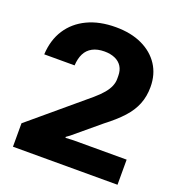

<svg xmlns="http://www.w3.org/2000/svg" viewBox="-133 -852 899 963"><g transform="rotate(20 316.5 -370.0)"><path d="M42 0V-125L338 -374Q366 -398 383.5 -419Q401 -440 409 -459.5Q417 -479 417 -497V-514Q417 -544 404 -564.5Q391 -585 367 -595.5Q343 -606 311 -606Q273 -606 247 -592Q221 -578 208 -552Q195 -526 193 -489H31Q35 -567 71.5 -623Q108 -679 172 -709.5Q236 -740 323 -740Q404 -740 463.5 -712Q523 -684 555.5 -634Q588 -584 588 -517Q588 -467 571.5 -425.5Q555 -384 520.5 -346Q486 -308 431 -266L292 -150L274 -137V-132L318 -134H600V0Z"/></g></svg>

Font: Hubot Sans Condensed ExtraLight
Style: Bold
Weight: 700
Version: Version 2.000